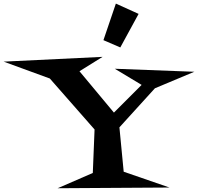

<svg xmlns="http://www.w3.org/2000/svg" viewBox="-150 -966 1089 1056"><path d="M918.9 -571.3 702.1 -480.5 506.8 -265.6 530.3 -21.5 782.2 65.4 167 69.3 360.4 -14.6 370.1 -253.9 124 -534.2 -129.9 -627 414.1 -653.3 287.1 -574.2 476.6 -346.7 628.9 -499 481.4 -587.9ZM612.3 -889.6 511.7 -705.1 418.9 -745.1 487.3 -946.3Z"/></svg>

Font: Fontdiner Swanky
Style: Regular
Weight: 400
Designer: Font Diner, Inc
Foundry: Font Diner, Inc
Version: Version 1.001